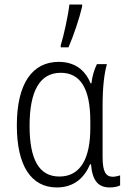

<svg xmlns="http://www.w3.org/2000/svg" viewBox="-20 -814 570 844"><path d="M247 -615V-606H281C303 -656 329 -733 341 -785V-794H285C280 -747 260 -656 247 -615ZM230 10C309 10 353 -37 376 -92H380C386 -19 412 10 463 10C482 10 499 6 508 1V-43C498 -40 485 -37 476 -37C445 -37 431 -59 431 -124V-349C431 -431 438 -490 450 -532H406C394 -508 385 -477 382 -448H378C353 -509 306 -542 238 -542C123 -542 54 -448 54 -263C54 -85 117 10 230 10ZM241 -38C151 -38 110 -114 110 -261C110 -414 155 -494 247 -494C334 -494 377 -424 377 -281V-251C377 -121 336 -38 241 -38Z"/></svg>

Font: Noto Sans Mono Condensed Light
Style: Regular
Weight: 300
Width: 3
Designer: Monotype Design Team
Foundry: Monotype Imaging Inc.
Version: Version 2.014